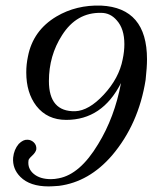

<svg xmlns="http://www.w3.org/2000/svg" viewBox="-20 -652 579 687"><path d="M501 -366Q476 -208 381 -96Q299 -1 191 13Q165 15 154 15Q87 15 53 -19Q24 -48 27 -88Q30 -117 47 -137Q63 -153 78 -152Q91 -152 101 -142.5Q111 -133 110 -118Q108 -107 95 -95Q82 -83 82 -78Q78 -49 100.5 -30Q123 -11 162 -11Q176 -11 190 -14Q266 -28 331 -136Q390 -232 413 -355Q346 -223 217 -223Q149 -223 110 -273Q74 -320 74 -393Q74 -422 80 -450Q98 -543 182 -593Q253 -635 342 -632Q506 -624 506 -440Q506 -411 501 -366ZM419 -440Q425 -468 425 -494Q425 -549 398 -579Q375 -606 342 -606Q254 -608 202 -526Q155 -453 155 -362Q155 -307 178.5 -280Q202 -253 249 -254Q298 -256 351 -313Q406 -372 419 -440Z"/></svg>

Font: GFS Solomos
Style: Regular
Weight: 400
Designer: George D. Matthiopoulos
Foundry: George D. Matthiopoulos
Version: Version 1.000